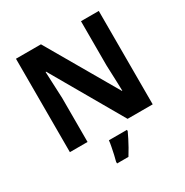

<svg xmlns="http://www.w3.org/2000/svg" viewBox="-207 -882 1226 1271"><g transform="rotate(-30 406.5 -246.5)"><path d="M723 0H531L220 -540H216Q218 -489 220.5 -438Q223 -387 225 -336V0H90V-714H281L591 -179H594Q593 -212 592 -245Q591 -278 589.5 -310.5Q588 -343 587 -376V-714H723ZM491 71Q481 93 468.5 117.5Q456 142 441.5 168Q427 194 410 221H323V208Q329 188 334.5 162Q340 136 345.5 109Q351 82 353 61H491Z"/></g></svg>

Font: Noto Sans Balinese
Style: Regular
Weight: 400
Designer: Aditya Bayu, David Williams
Foundry: David Williams
Version: Version 2.003